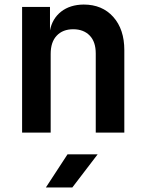

<svg xmlns="http://www.w3.org/2000/svg" viewBox="-20 -580 639 840"><path d="M180.7 240.2 275.4 95.2H407.2L296.4 240.2ZM76.7 0V-549.8H198.7V-446.8Q208.5 -498.5 247.6 -529.3Q286.6 -559.6 346.2 -560.1Q427.2 -560.1 475.6 -505.9Q523.9 -451.7 523.9 -360.8V0H398.9V-346.2Q398.9 -397 372.6 -424.3Q346.2 -451.7 300.8 -452.1Q254.4 -452.1 228 -423.8Q201.7 -396 201.7 -344.2V0Z"/></svg>

Font: UDEV Gothic 35
Style: Bold
Weight: 700
Version: v2.1.0; ttfautohint (v1.8.4.7-5d5b-dirty) -l 6 -r 45 -G 200 